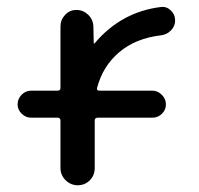

<svg xmlns="http://www.w3.org/2000/svg" viewBox="-20 -549 591 569"><path d="M72.3 -200.2Q56.6 -200.2 44.4 -211.9Q32.2 -223.6 32.2 -239.7Q32.2 -255.9 43.9 -268.1Q55.7 -280.3 72.3 -280.3H150.4Q159.2 -280.3 159.2 -288.1V-470.7Q159.2 -490.2 172.9 -504.9Q186.5 -519.5 206.5 -519.5Q226.6 -519.5 241.2 -505.4Q255.9 -491.2 256.8 -470.7L257.8 -420.9Q257.8 -419.9 258.8 -419.9Q259.8 -419.9 260.7 -420.9Q338.9 -513.7 457 -528.3Q473.6 -530.3 486.3 -518.1Q499 -505.9 499 -488.3Q499 -471.7 486.8 -459Q474.6 -446.3 457 -444.3Q381.8 -435.5 333 -394Q284.2 -352.5 267.6 -288.1Q265.6 -280.3 275.4 -280.3H431.6Q447.3 -280.3 459.5 -268.1Q471.7 -255.9 471.7 -239.7Q471.7 -223.6 460 -211.9Q448.2 -200.2 431.6 -200.2H269.5Q260.7 -200.2 260.7 -191.4V-50.8Q260.7 -29.3 246.1 -14.6Q231.4 0 210.4 0Q189.5 0 174.3 -15.1Q159.2 -30.3 159.2 -50.8V-191.4Q159.2 -200.2 150.4 -200.2Z"/></svg>

Font: Rounded Mgen+ 2p medium
Style: Regular
Weight: 500
Designer: [Source Han Sans]
Ryoko NISHIZUKA  (kana & ideographs); Paul D. Hunt (Latin, Greek & Cyrillic); Wenlong ZHANG  (bopomofo
Version: Version 1.059.20150602